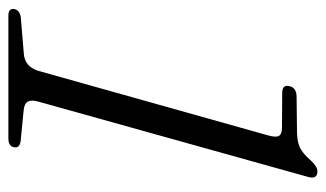

<svg xmlns="http://www.w3.org/2000/svg" viewBox="-188 -584 760 447"><g transform="rotate(90 191.5 -360.0)"><path d="M184 -637.5Q164 -637.5 168 -654Q171.5 -671 193.5 -671L277 -672Q298 -672.5 311.5 -679Q325 -685.5 341 -704Q355.5 -719.5 366 -719.5Q385.5 -719.5 379.5 -698L204 -69.5Q199.5 -54.5 203.8 -45.8Q208 -37 225 -35.5L296.5 -28.5Q312 -26 310.5 -14.5Q309 0 289.5 0H4Q-13.5 0 -11.5 -13.5Q-9 -27 9 -29L93 -36Q123 -38.5 132.5 -70L282.5 -604Q288 -623 283.8 -630Q279.5 -637 264.5 -637Z"/></g></svg>

Font: Fraunces 72pt Soft Light
Style: Italic
Weight: 300
Italic angle: -16°
Version: Version 1.000;[b76b70a41]